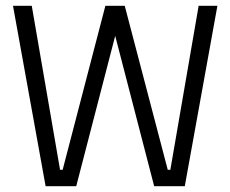

<svg xmlns="http://www.w3.org/2000/svg" viewBox="-20 -645 798 665"><path d="M25 -625H90L188 -57H197L345 -625H406L244 0H138ZM733 -625 620 0H514L352 -625H412L561 -57H570L668 -625Z"/></svg>

Font: Changa ExtraLight ExtraLight
Style: Regular
Weight: 250
Version: Version 3.002; ttfautohint (v1.8.2)